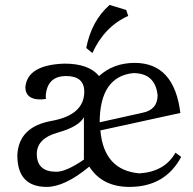

<svg xmlns="http://www.w3.org/2000/svg" viewBox="-20 -732 764 762"><path d="M203.6 -50.3Q242.7 -50.3 313 -98.6V-266.6Q292.5 -229 209.2 -205.8Q126 -182.6 126 -120.6Q126.5 -50.3 203.6 -50.3ZM375.5 -246.6 544.4 -284.2Q605.5 -295.9 605.5 -354Q596.2 -441.9 508.8 -441.9Q376.5 -428.2 375.5 -246.6ZM494.1 9.8Q385.3 9.8 334.5 -70.8Q236.8 9.8 165.5 9.8Q48.8 9.8 48.8 -115.7Q53.7 -228.5 183.8 -252Q314 -275.4 314.5 -367.7Q314.5 -430.2 242.7 -430.2Q167.5 -430.2 161.6 -352.5Q161.6 -343.3 162.6 -339.4Q149.9 -337.4 140.1 -337.4Q82 -337.4 80.6 -384.8Q87.4 -474.6 235.8 -479.5Q333 -479.5 373 -430.2Q430.7 -482.4 514.6 -482.4Q671.4 -482.4 695.8 -283.7L378.4 -214.4Q392.1 -56.2 533.2 -43.9Q633.8 -50.3 676.3 -126L699.2 -109.4Q635.3 9.8 494.1 9.8ZM346.7 -521.5 322.3 -541.5Q342.8 -648.9 415 -712.4L481 -692.4L488.8 -668.9Q394 -626 346.7 -521.5Z"/></svg>

Font: Kelvinch
Style: Regular
Weight: 400
Designer: Paul James MIller
Foundry: High-Logic / Made with FontCreator
Version: Version 3.30 September 23, 2016